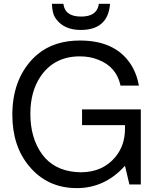

<svg xmlns="http://www.w3.org/2000/svg" viewBox="-20 -951 818 994"><path d="M709 -384.8V3.9H649.9L627 -92.8Q522.9 22.9 377.9 22.9Q225.1 22.9 130.9 -90.8Q43.9 -194.8 43.9 -356.9Q43.9 -533.2 146 -643.1Q160.2 -658.2 175.8 -670.9Q261.2 -741.2 394 -741.2Q573.2 -741.2 653.8 -623Q687 -574.2 699.2 -507.8H604Q583 -606 487.8 -642.1Q445.8 -659.2 393.1 -659.2Q261.2 -659.2 189.9 -555.2Q137.2 -477.1 137.2 -361.8Q137.2 -235.8 198.2 -151.9L213.9 -132.8Q279.8 -61 397.9 -59.1Q512.2 -59.1 578.1 -139.2Q627 -199.2 627 -283.2V-303.2H404.8V-384.8ZM249 -931.2H308.1Q315.9 -865.2 399.9 -865.2Q477.1 -865.2 490.2 -921.9L491.2 -931.2H549.8Q539.1 -795.9 397.9 -795.9Q312 -795.9 270 -853L268.1 -856Q250 -880.9 249 -931.2Z"/></svg>

Font: SolaimanLipiNormal
Style: Normal
Weight: 400
Designer: Solaiman Karim
Version: Version 1.6.1 ; ttfautohint (v1.5.65-e2d9)